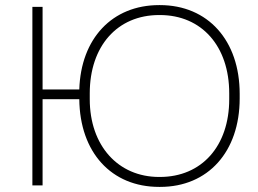

<svg xmlns="http://www.w3.org/2000/svg" viewBox="-20 -727 1012 753"><path d="M604 6H608C796 6 920 -132 920 -341V-359C920 -568 796 -707 607 -707H604C420 -707 297 -576 291 -376H147V-700H107V0H147V-338H291C293 -129 417 6 604 6ZM332 -361C332 -546 440 -668 604 -668H607C771 -668 879 -546 879 -361V-338C879 -154 771 -33 607 -33H604C443 -33 332 -156 332 -338Z"/></svg>

Font: Fixel Text ExtraLight
Style: Regular
Weight: 200
Width: 4
Designer: AlfaBravo + MacPaw
Foundry: Kyrylo Tkachov, Marchela Mozhyna, Serhii Makarenko, Maria Weinstein, Zakhar Kryvoshyya
Version: Version 1.211